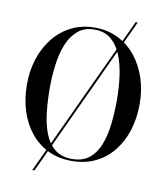

<svg xmlns="http://www.w3.org/2000/svg" viewBox="-98 -911 944 1092"><g transform="rotate(10 374.0 -365.0)"><path d="M163 100 596 -830.5H608L175.5 100ZM374 10Q297 10 236.5 -19.5Q176 -49 134 -102Q92 -155 70.2 -224.8Q48.5 -294.5 48.5 -375Q48.5 -455.5 71.5 -525.2Q94.5 -595 137.5 -648Q180.5 -701 240.5 -730.5Q300.5 -760 374 -760Q447.5 -760 507.5 -730.5Q567.5 -701 610.5 -648Q653.5 -595 676.5 -525.2Q699.5 -455.5 699.5 -375Q699.5 -294.5 677.8 -224.8Q656 -155 614 -102Q572 -49 511.5 -19.5Q451 10 374 10ZM374 -1.5Q435.5 -1.5 473.8 -32.8Q512 -64 532.5 -117.2Q553 -170.5 560.5 -237.5Q568 -304.5 568 -375Q568 -446 559 -512.8Q550 -579.5 528.5 -632.8Q507 -686 469.5 -717.2Q432 -748.5 374 -748.5Q316.5 -748.5 278.8 -717.2Q241 -686 219.2 -632.8Q197.5 -579.5 188.8 -512.8Q180 -446 180 -375Q180 -304.5 187.5 -237.5Q195 -170.5 215.5 -117.2Q236 -64 274.2 -32.8Q312.5 -1.5 374 -1.5Z"/></g></svg>

Font: Bodoni Moda 18pt Medium
Style: Regular
Weight: 500
Designer: Owen Earl
Foundry: indestructible type
Version: Version 2.004